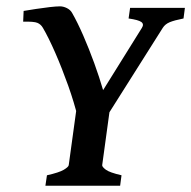

<svg xmlns="http://www.w3.org/2000/svg" viewBox="-20 -591 608 611"><path d="M568.4 -565.9 564 -532.2Q534.7 -526.4 520 -520.3Q505.4 -514.2 498 -502.4L316.9 -215.8H228Q216.3 -264.2 196.8 -319.1Q177.2 -374 155.8 -423.1Q134.3 -472.2 116.2 -502.9Q109.9 -513.7 98.9 -518.3Q87.9 -522.9 53.7 -522L55.2 -556.2Q71.8 -559.1 94.5 -562.5Q117.2 -565.9 138.2 -568.4Q159.2 -570.8 170.9 -570.8Q181.6 -570.8 192.9 -565.2Q204.1 -559.6 209.5 -549.8Q226.6 -520 244.9 -478Q263.2 -436 279.8 -390.4Q296.4 -344.7 308.1 -304.2L431.6 -502.4Q439 -514.2 429.7 -521Q420.4 -527.8 389.2 -532.2L394 -565.9ZM366.7 -33.2 362.3 0H124.5L129.4 -33.2Q168.5 -42 183.1 -50.8Q197.8 -59.6 198.7 -65.4L229 -286.1H335.4L305.2 -65.4Q304.7 -60.1 316.7 -51Q328.6 -42 366.7 -33.2Z"/></svg>

Font: Dai Banna SIL SemiBold
Style: Italic
Weight: 600
Italic angle: -11°
Designer: Victor Gaultney
Foundry: SIL International
Version: Version 4.000